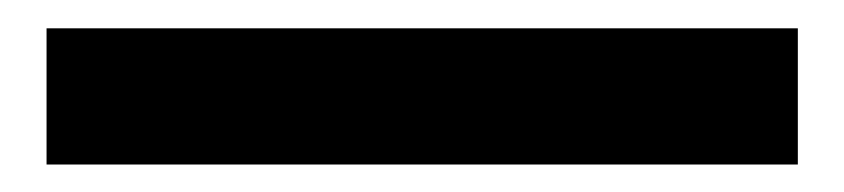

<svg xmlns="http://www.w3.org/2000/svg" viewBox="-20 44 611 139"><path d="M13.7 163.1V64.5H557.6V163.1Z"/></svg>

Font: Gen Shin Gothic Heavy
Style: Bold
Weight: 900
Designer: [Source Han Sans]
Ryoko NISHIZUKA  (kana & ideographs); Paul D. Hunt (Latin, Greek & Cyrillic); Wenlong ZHANG  (bopomofo
Version: Version 1.002.20150607